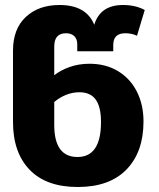

<svg xmlns="http://www.w3.org/2000/svg" viewBox="-20 -730 636 768"><path d="M554 -244Q554 -122 486 -52Q418 18 291 18Q165 18 98.5 -51Q32 -120 32 -242V-528Q32 -614 83 -662Q134 -710 218 -710Q325 -710 357 -631Q381 -710 472 -710Q522 -710 559 -690L528 -587Q507 -597 481 -597Q433 -597 433 -550V-525H289V-553Q289 -574 277 -585.5Q265 -597 244 -597Q197 -597 197 -544V-429Q222 -449 258.5 -462Q295 -475 338 -475Q403 -475 452 -445.5Q501 -416 527.5 -363.5Q554 -311 554 -244ZM384 -242Q384 -302 363 -331.5Q342 -361 297 -361Q270 -361 244 -350.5Q218 -340 197 -322V-230Q197 -102 290 -102Q384 -102 384 -242Z"/></svg>

Font: FiraGOUPP
Style: Bold
Weight: 700
Designer: bBox Type
Foundry: bBox Type GmbH
Version: Version 1.001